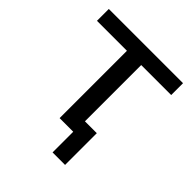

<svg xmlns="http://www.w3.org/2000/svg" viewBox="-176 -606 847 847"><g transform="rotate(45 247.5 -182.5)"><path d="M288 129V0H203V-420H16V-494H479V-420H292V-69H366V129Z"/></g></svg>

Font: Nunito Sans 8pt
Style: Regular
Weight: 400
Version: Version 3.101;gftools[0.9.27]